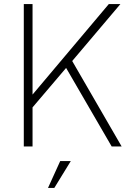

<svg xmlns="http://www.w3.org/2000/svg" viewBox="-20 -720 636 944"><path d="M97 0V-700H140V-255L515 -700H572L335 -420L578 0H529L305 -386L140 -192V0ZM276 72H328L247 204H216Z"/></svg>

Font: Haskoy ExtraLight
Style: Regular
Weight: 200
Designer: Ertekin Erdin
Foundry: Ertekin Erdin
Version: Version 2.000; ttfautohint (v1.8.4.7-5d5b)